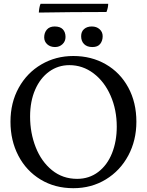

<svg xmlns="http://www.w3.org/2000/svg" viewBox="-20 -979 771 1008"><path d="M35 -340Q35 -440 78.5 -518.5Q122 -597 197.5 -641Q273 -685 365 -685Q460 -685 535.5 -641.5Q611 -598 653.5 -519.5Q696 -441 696 -340Q696 -242 653.5 -162.5Q611 -83 535.5 -37Q460 9 365 9Q268 9 193 -36.5Q118 -82 76.5 -161.5Q35 -241 35 -340ZM593 -314Q593 -403 560.5 -477Q528 -551 471 -594Q414 -637 344 -637Q285 -637 238 -603Q191 -569 164.5 -508Q138 -447 138 -367Q138 -281 167.5 -206Q197 -131 253 -85.5Q309 -40 385 -40Q448 -40 495.5 -76Q543 -112 568 -174.5Q593 -237 593 -314ZM212 -783Q212 -807 226 -823.5Q240 -840 267 -840Q296 -840 310 -825Q324 -810 324 -785Q324 -762 308 -747Q292 -732 269 -732Q244 -732 228 -746.5Q212 -761 212 -783ZM406 -789Q406 -813 421.5 -826.5Q437 -840 462 -840Q487 -840 503 -825.5Q519 -811 519 -789Q519 -765 506 -748.5Q493 -732 465 -732Q437 -732 421.5 -747.5Q406 -763 406 -789ZM539 -916Q355 -916 184 -913Q184 -922 186.5 -936.5Q189 -951 193 -959H548Q548 -939 539 -916Z"/></svg>

Font: Vollkorn SC
Style: Regular
Weight: 400
Designer: Friedrich Althausen
Foundry: Friedrich Althausen
Version: Version 4.015